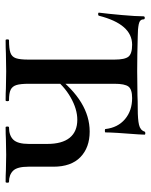

<svg xmlns="http://www.w3.org/2000/svg" viewBox="53 -590 537 683"><g transform="rotate(90 321.5 -248.5)"><path d="M573 -170V-81Q573 -41 587.5 -26.5Q602 -12 627 -12Q630 -12 630 -6Q630 0 627 0Q602 0 586 -1L531 -2L475 -1Q459 0 433 0Q430 0 430 -6Q430 -12 433 -12Q462 -12 477 -27.5Q492 -43 492 -83V-148Q492 -201 470 -228Q448 -255 406 -255Q368 -255 326 -231Q284 -207 254 -166L249 -178Q341 -299 448 -299Q505 -299 539 -266Q573 -233 573 -170ZM139 -450Q66 -450 36 -332Q35 -329 30 -329Q25 -329 25 -332Q29 -363 33.5 -413.5Q38 -464 38 -490Q38 -495 43.5 -495Q49 -495 49 -490Q49 -477 66.5 -473.5Q84 -470 109 -470Q179 -468 233 -468L320 -469Q338 -470 367 -470Q405 -470 424 -474.5Q443 -479 448 -494Q449 -497 454 -497Q459 -497 459 -494L458 -472Q451 -383 451 -355Q451 -353 445 -353Q439 -353 439 -355Q434 -399 404 -424.5Q374 -450 329 -450Q298 -450 288 -437Q278 -424 278 -387V-83Q278 -53 282.5 -38.5Q287 -24 299 -18Q311 -12 337 -12Q340 -12 340 -6Q340 0 337 0Q310 0 295 -1L234 -2L170 -1Q153 0 123 0Q120 0 120 -6Q120 -12 123 -12Q153 -12 167.5 -17Q182 -22 187 -36.5Q192 -51 192 -81V-387Q192 -424 181.5 -437Q171 -450 139 -450Z"/></g></svg>

Font: Cormorant Unicase SemiBold
Style: Regular
Weight: 600
Designer: Christian Thalmann (Catharsis Fonts)
Foundry: Catharsis Fonts
Version: Version 4.000